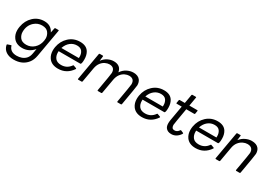

<svg xmlns="http://www.w3.org/2000/svg" viewBox="29 -1684 4131 2926"><g transform="rotate(30 2094.0 -221.0)"><path d="M206 228Q124 228 70.5 192Q17 156 2 87Q2 76 10 74Q65 55 67 55Q72 55 74 61Q102 154 217 154Q261 154 302.5 139.5Q344 125 374.5 91.5Q405 58 415 0L430 -86Q347 10 231 10Q121 10 69 -64Q31 -117 31 -191Q31 -220 37 -253Q57 -368 135.5 -441.5Q214 -515 324 -515Q444 -515 492 -414L509 -495Q511 -505 522 -505H574Q582 -505 582 -497L496 -8Q482 73 440 125Q357 228 206 228ZM259 -64Q336 -64 394 -116Q452 -168 467 -253Q471 -275 471 -295Q471 -351 437 -396Q403 -441 326 -441Q249 -441 191 -389Q115 -321 115 -208Q115 -154 148.5 -109Q182 -64 259 -64Z M860 10Q746 10 693 -65Q655 -119 655 -194Q655 -222 660 -253Q680 -367 760 -441Q840 -515 953 -515Q1065 -515 1110 -440Q1141 -388 1141 -315Q1141 -229 1120 -227H738L737 -206Q737 -144 770 -103.5Q803 -63 873 -63Q976 -63 1035 -148Q1039 -154 1045 -154Q1047 -154 1097 -135Q1102 -133 1102 -129L1101 -122Q1012 10 860 10ZM1057 -290 1058 -313Q1058 -367 1030.5 -405Q1003 -443 940 -443Q875 -443 824.5 -402.5Q774 -362 750 -290Z M1965 0H1906Q1897 0 1897 -9V-11Q1952 -322 1952 -344Q1952 -441 1857 -441Q1822 -441 1783.5 -422.5Q1745 -404 1716 -365.5Q1687 -327 1676 -267L1631 -11Q1629 -1 1619 0H1560Q1551 0 1551 -9V-11Q1606 -322 1606 -344Q1606 -441 1511 -441Q1476 -441 1437.5 -422.5Q1399 -404 1370 -365.5Q1341 -327 1330 -267L1285 -11Q1283 -1 1273 0H1214Q1205 0 1205 -9L1290 -495Q1292 -504 1303 -505H1354Q1363 -505 1363 -498L1353 -412Q1389 -463 1441 -489Q1493 -515 1545 -515Q1668 -515 1688 -403Q1725 -459 1780.5 -487Q1836 -515 1891 -515Q1972 -515 2010 -466Q2037 -430 2037 -375Q2037 -352 1977 -11Q1975 -1 1965 0Z M2337 10Q2223 10 2170 -65Q2132 -119 2132 -194Q2132 -222 2137 -253Q2157 -367 2237 -441Q2317 -515 2430 -515Q2542 -515 2587 -440Q2618 -388 2618 -315Q2618 -229 2597 -227H2215L2214 -206Q2214 -144 2247 -103.5Q2280 -63 2350 -63Q2453 -63 2512 -148Q2516 -154 2522 -154Q2524 -154 2574 -135Q2579 -133 2579 -129L2578 -122Q2489 10 2337 10ZM2534 -290 2535 -313Q2535 -367 2507.5 -405Q2480 -443 2417 -443Q2352 -443 2301.5 -402.5Q2251 -362 2227 -290Z M2853 10Q2785 10 2754 -35Q2734 -63 2734 -114Q2734 -141 2740 -175L2785 -433H2696Q2688 -433 2688 -441L2697 -495Q2699 -504 2709 -505H2798L2825 -660Q2827 -669 2837 -670H2896Q2905 -670 2905 -663L2878 -505H3018Q3026 -505 3026 -497L3017 -443Q3016 -434 3005 -433H2865Q2815 -145 2815 -129Q2815 -105 2825.5 -84.5Q2836 -64 2873 -64Q2915 -64 2946 -110Q2950 -116 2956 -116Q2958 -116 3003 -96Q3007 -94 3007 -89Q3007 -84 3004 -79Q2944 10 2853 10Z M3281 10Q3167 10 3114 -65Q3076 -119 3076 -194Q3076 -222 3081 -253Q3101 -367 3181 -441Q3261 -515 3374 -515Q3486 -515 3531 -440Q3562 -388 3562 -315Q3562 -229 3541 -227H3159L3158 -206Q3158 -144 3191 -103.5Q3224 -63 3294 -63Q3397 -63 3456 -148Q3460 -154 3466 -154Q3468 -154 3518 -135Q3523 -133 3523 -129L3522 -122Q3433 10 3281 10ZM3478 -290 3479 -313Q3479 -367 3451.5 -405Q3424 -443 3361 -443Q3296 -443 3245.5 -402.5Q3195 -362 3171 -290Z M4053 0H3994Q3985 0 3985 -9V-11Q4040 -321 4040 -342Q4040 -441 3939 -441Q3903 -441 3863.5 -422.5Q3824 -404 3793 -365.5Q3762 -327 3751 -267L3706 -11Q3704 -1 3694 0H3635Q3626 0 3626 -9L3711 -495Q3713 -504 3724 -505H3775Q3784 -505 3784 -498L3774 -414Q3813 -464 3867 -489.5Q3921 -515 3973 -515Q4059 -515 4098 -466Q4125 -430 4125 -375Q4125 -352 4065 -11Q4063 -1 4053 0Z"/></g></svg>

Font: YamahaIndonesia935. App
Style: Italic
Weight: 400
Italic angle: -10°
Designer: Dalton Maag Ltd
Foundry: Dalton Maag Ltd
Version: Version 1.002; January 01, 2024; Regular/Italic